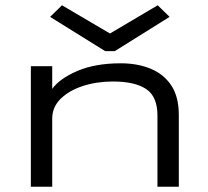

<svg xmlns="http://www.w3.org/2000/svg" viewBox="-20 -708 790 728"><path d="M97 0V-457H178V-371Q206 -410 273.5 -439Q341 -468 438 -468Q501 -468 551 -447.5Q601 -427 629.5 -384Q658 -341 658 -272V0H577V-270Q577 -342 534 -370.5Q491 -399 408 -399Q347 -399 294.5 -382Q242 -365 210 -333.5Q178 -302 178 -258V0ZM215 -688 397 -581 578 -688 623 -644 415 -514H379L170 -644Z"/></svg>

Font: Inconsolata ExtraExpanded
Style: Regular
Weight: 400
Width: 8
Monospace: yes
Designer: Raph Levien, Cyreal, Brenton Simpson
Foundry: Raph Levien, Cyreal, Google
Version: Version 3.000; ttfautohint (v1.8.2.53-6de2)